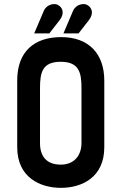

<svg xmlns="http://www.w3.org/2000/svg" viewBox="-20 -895 589 926"><path d="M483 -506C483 -635 409 -716 275 -716C147 -716 63 -648 63 -507V-185C63 -38 175 11 274 11C373 11 483 -38 483 -185ZM373 -206C373 -144 337 -101 273 -101C202 -101 173 -144 173 -204V-471C173 -547 185 -597 273 -597C362 -597 373 -544 373 -470ZM359 -734 408 -797C435 -831 423 -860 399 -872C383 -880 346 -875 332 -842L286 -734ZM218 -734 267 -797C294 -831 282 -860 258 -872C242 -880 205 -875 191 -842L145 -734Z"/></svg>

Font: Advent Pro
Style: Bold
Weight: 700
Designer: Andreas Kalpakidis
Foundry: Andreas Kalpakidis
Version: Version 2.002 2008